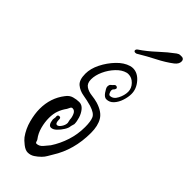

<svg xmlns="http://www.w3.org/2000/svg" viewBox="-216 -638 694 694"><g transform="rotate(45 131.0 -291.5)"><path d="M101 28Q89 28 74.5 16.5Q60 5 54 -3Q36 -28 28 -58.5Q20 -89 20 -114Q20 -170 52 -211Q62 -225 76.5 -229Q91 -233 104 -233Q118 -233 128 -221Q138 -209 143 -193Q148 -177 148 -164L144 -150Q144 -141 136 -128Q128 -115 117.5 -105Q107 -95 97 -95Q84 -95 81 -120V-122Q81 -126 82 -130Q83 -134 82 -138Q82 -146 90 -146Q97 -146 97 -138Q97 -117 106 -117Q113 -117 120.5 -128Q128 -139 128 -150L125 -164Q125 -175 119.5 -187.5Q114 -200 103 -200Q98 -200 95.5 -195Q93 -190 90 -184Q79 -169 73 -152.5Q67 -136 67 -115Q67 -93 73 -70.5Q79 -48 92 -31Q94 -29 95.5 -23Q97 -17 101 -17Q114 -17 124.5 -29Q135 -41 142 -50Q161 -79 172 -113Q183 -147 183 -184Q183 -213 176.5 -227.5Q170 -242 141 -251Q120 -257 98.5 -260.5Q77 -264 62 -276.5Q47 -289 47 -321Q47 -347 61 -375Q75 -403 96.5 -425.5Q118 -448 142 -455Q150 -457 155 -457Q179 -457 198 -435Q217 -413 217 -387Q217 -371 211 -352.5Q205 -334 193.5 -321.5Q182 -309 166 -309Q156 -309 146.5 -322.5Q137 -336 136 -343Q136 -354 140.5 -357Q145 -360 150 -366Q153 -369 156 -369Q161 -369 163.5 -365.5Q166 -362 162 -357L164 -358Q160 -354 158 -351.5Q156 -349 156 -344Q156 -340 159 -333.5Q162 -327 166 -327Q183 -327 193 -346.5Q203 -366 203 -384Q203 -402 189.5 -416Q176 -430 159 -430Q153 -430 150 -429Q131 -424 114 -406Q97 -388 86.5 -365Q76 -342 76 -321Q76 -301 88.5 -292.5Q101 -284 118.5 -282Q136 -280 150 -276Q186 -265 199.5 -242.5Q213 -220 213 -184Q213 -97 171 -31Q166 -23 161 -14Q156 -5 148 3Q138 13 126.5 20.5Q115 28 101 28ZM122 -502Q114 -502 114 -508Q114 -513 120 -517Q147 -535 175 -561Q203 -587 229 -606Q236 -611 242.5 -611Q249 -611 252 -611Q262 -609 262 -598Q262 -585 248 -574Q223 -555 191.5 -539Q160 -523 132 -506Q127 -502 122 -502Z"/></g></svg>

Font: Ruge Boogie
Style: Regular
Weight: 400
Designer: Robert E. Leuschke
Foundry: Robert E. Leuschke
Version: Version 1.010; ttfautohint (v1.8.3)